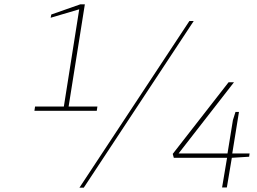

<svg xmlns="http://www.w3.org/2000/svg" viewBox="-20 -867 1185 887"><path d="M855 -770H875L367 0H347ZM1029 -138H783L778 -156L1036 -487H1061L805 -158H1031L1056 -312L1068 -350H1084L1053 -158H1133L1131 -143L1051 -138L1028 -1H1006ZM430 -375 427 -355H139L142 -375H275L346 -824L214 -785L217 -800L351 -847H372L297 -375Z"/></svg>

Font: Exo Thin
Style: Italic
Weight: 250
Italic angle: -9°
Designer: Natanael Gama
Foundry: Natanael Gama
Version: Version 1.500; ttfautohint (v1.6)